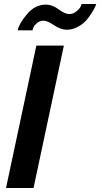

<svg xmlns="http://www.w3.org/2000/svg" viewBox="-20 -936 499 956"><path d="M142 -785H68Q74 -817 114 -865Q154 -913 209 -913Q240 -913 272 -889.5Q304 -866 324 -866Q344 -866 359.5 -878.5Q375 -891 380 -900.5Q385 -910 386 -916H459Q457 -907 446.5 -888Q436 -869 418.5 -845.5Q401 -822 372.5 -805Q344 -788 313 -788Q282 -788 249 -810.5Q216 -833 197 -833Q178 -833 164 -821Q150 -809 146 -799Q142 -789 142 -785ZM161 -709H298L147 0H10Z"/></svg>

Font: Raleway-v4020
Style: Bold Italic
Weight: 700
Italic angle: -12°
Designer: Matt McInerney, Pablo Impallari, Rodrigo Fuenzalida
Foundry: Matt McInerney, Pablo Impallari, Rodrigo Fuenzalida
Version: Version 4.020;PS 004.020;hotconv 1.0.88;makeotf.lib2.5.64775